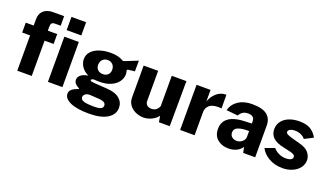

<svg xmlns="http://www.w3.org/2000/svg" viewBox="-81 -1352 3630 2118"><g transform="rotate(20 1733.5 -293.5)"><path d="M388 -414H282V0H112V-414H19V-530H112V-604Q112 -669 152 -705.5Q192 -742 262 -742H392L393 -630H327Q299 -630 288.5 -617.5Q278 -605 278 -573V-530H388ZM643 -607H471V-762H643ZM642 0H472V-530H642Z M719 48Q719 17 744 -4Q769 -25 815 -41Q821 -43 821 -46Q821 -49 815 -52Q787 -65 770.5 -84.5Q754 -104 754 -129Q754 -161 783.5 -185Q813 -209 868 -217Q814 -242 786 -284Q758 -326 758 -372Q758 -424 792.5 -461.5Q827 -499 886 -518.5Q945 -538 1017 -538Q1068 -538 1102.5 -528.5Q1137 -519 1170 -500Q1173 -498 1208 -512L1335 -563L1334 -437L1264 -429Q1245 -428 1245 -416Q1245 -414 1247 -406Q1252 -386 1252 -373Q1252 -326 1223.5 -285.5Q1195 -245 1139.5 -220Q1084 -195 1006 -195Q969 -195 946 -198Q909 -195 909 -181Q909 -170 928 -166.5Q947 -163 998 -160Q1042 -157 1058 -156L1106 -153Q1207 -147 1257 -105Q1307 -63 1307 1Q1307 80 1231.5 127.5Q1156 175 1016 175Q872 175 795.5 140Q719 105 719 48ZM1093 -367Q1093 -404 1070.5 -428Q1048 -452 1011 -452Q973 -452 950.5 -428Q928 -404 928 -367Q928 -331 950.5 -309Q973 -287 1011 -287Q1049 -287 1071 -309Q1093 -331 1093 -367ZM1146 34Q1146 -10 1071 -16L960 -23Q924 -24 904 -8.5Q884 7 884 29Q884 59 922 71Q960 83 1043 83Q1100 83 1123 71Q1146 59 1146 34Z M1403 -154V-530H1573V-180Q1572 -149 1591 -130Q1610 -111 1646 -111Q1707 -111 1733 -173V-530H1905L1902 0H1775L1763 -72Q1732 -31 1685 -10.5Q1638 10 1592 10Q1545 9 1501.5 -10.5Q1458 -30 1430.5 -67Q1403 -104 1403 -154Z M2024 -530H2188V-394Q2211 -458 2258 -499Q2305 -540 2371 -540L2372 -380Q2346 -382 2337 -382Q2261 -382 2227.5 -350.5Q2194 -319 2194 -272V0H2024Z M2412 -155Q2412 -242 2479 -287.5Q2546 -333 2687 -335L2743 -337V-363Q2743 -428 2667 -428Q2598 -428 2566 -367L2430 -381Q2451 -455 2515 -497.5Q2579 -540 2675 -540Q2797 -540 2851 -496.5Q2905 -453 2905 -374V0H2764L2751 -66Q2729 -31 2687.5 -10.5Q2646 10 2592 10Q2513 10 2462.5 -33.5Q2412 -77 2412 -155ZM2743 -178V-249L2698 -248Q2643 -245 2607 -228.5Q2571 -212 2571 -171Q2571 -138 2593.5 -119Q2616 -100 2650 -100Q2686 -100 2714 -123.5Q2742 -147 2743 -178Z M2966 -131 3078 -172Q3098 -145 3138.5 -124.5Q3179 -104 3227 -104Q3261 -104 3282.5 -115Q3304 -126 3304 -146Q3304 -164 3290 -173.5Q3276 -183 3240 -192L3156 -211Q2996 -244 2996 -364Q2996 -415 3024.5 -455Q3053 -495 3106.5 -517.5Q3160 -540 3231 -540Q3315 -540 3363.5 -509Q3412 -478 3440 -425L3339 -373Q3322 -398 3288 -412.5Q3254 -427 3218 -427Q3186 -427 3163 -415.5Q3140 -404 3140 -384Q3140 -369 3159.5 -358.5Q3179 -348 3225 -335L3306 -313Q3390 -292 3422 -250.5Q3454 -209 3454 -164Q3454 -116 3424.5 -76Q3395 -36 3342.5 -13Q3290 10 3226 10Q3133 10 3064 -31Q2995 -72 2966 -131Z"/></g></svg>

Font: Morrison
Style: Bold
Weight: 700
Designer: Pablo Impallari, Rodrigo Fuenzalida (Modified by Dan O. Williams)
Version: Version 0.03;June 6, 2019;FontCreator 11.5.0.2425 64-bit; tt